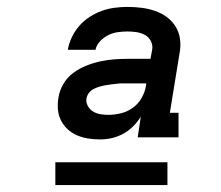

<svg xmlns="http://www.w3.org/2000/svg" viewBox="-20 -720 640 555"><path d="M270 -317Q270 -317 270 -317Q270 -317 270 -317Q253 -317 236 -319.5Q219 -322 203.5 -328.5Q188 -335 176 -346Q164 -357 156.5 -371.5Q149 -386 147.5 -403.5Q146 -421 149 -438Q152 -458 163 -477Q174 -496 191.5 -509Q209 -522 229 -530Q249 -538 269.5 -542.5Q290 -547 310.5 -548.5Q331 -550 351 -550H415L420 -577Q422 -590 416 -601.5Q410 -613 399 -619Q388 -625 375 -627Q362 -629 348 -629Q335 -629 320.5 -627Q306 -625 293 -618.5Q280 -612 269.5 -601Q259 -590 256 -576H176Q179 -594 187.5 -612Q196 -630 209 -645Q222 -660 239 -671Q256 -682 274 -688.5Q292 -695 311 -697.5Q330 -700 348 -700Q369 -700 389 -697.5Q409 -695 428 -688.5Q447 -682 462.5 -670.5Q478 -659 488 -642.5Q498 -626 500.5 -606Q503 -586 499 -566L471 -394H496V-323H378L387 -383Q378 -368 365 -355Q352 -342 336.5 -333.5Q321 -325 304 -321Q287 -317 270 -317ZM293 -388Q311 -388 329.5 -392.5Q348 -397 364 -408.5Q380 -420 389.5 -437Q399 -454 402 -472L403 -479H351Q343 -479 334.5 -479Q326 -479 317.5 -478Q309 -477 301 -476Q293 -475 284.5 -473.5Q276 -472 267.5 -469.5Q259 -467 251 -463Q243 -459 237.5 -452Q232 -445 230 -436Q228 -425 233.5 -414.5Q239 -404 248.5 -398Q258 -392 269.5 -390Q281 -388 293 -388ZM140 -185V-251H464V-185Z"/></svg>

Font: Iosevka Slab MdExObl
Style: Regular
Weight: 500
Width: 7
Italic angle: -9°
Monospace: yes
Designer: Belleve Invis
Foundry: Belleve Invis
Version: Version 11.1.1; ttfautohint (v1.8.3)